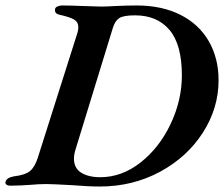

<svg xmlns="http://www.w3.org/2000/svg" viewBox="-55 -674 818 701"><path d="M207 2Q135 -2 114 -2Q86 -2 54 1Q43 2 21 3Q-1 4 -17 4Q-26 4 -31 0.5Q-36 -3 -35 -9Q-32 -25 -5 -30Q37 -35 54.5 -49.5Q72 -64 83 -98L228 -555Q231 -566 231 -574Q231 -594 215 -603Q199 -612 163 -620Q143 -624 146 -641Q147 -647 155 -650.5Q163 -654 172 -654Q199 -654 249 -652Q297 -650 315 -650Q332 -650 366 -652Q408 -654 444 -654Q536 -654 603.5 -620Q671 -586 707 -524Q743 -462 743 -381Q743 -279 685.5 -189.5Q628 -100 528.5 -46.5Q429 7 309 7Q269 7 207 2ZM609 -399Q609 -511 564 -564.5Q519 -618 438 -618Q396 -618 380.5 -608Q365 -598 357 -572L221 -129Q215 -110 215 -95Q215 -60 241.5 -43.5Q268 -27 311 -27Q390 -27 458.5 -81Q527 -135 568 -221.5Q609 -308 609 -399Z"/></svg>

Font: EB Garamond SemiBold
Style: Italic
Weight: 600
Italic angle: -17.2°
Designer: Georg Duffner and Octavio Pardo
Foundry: Georg Duffner
Version: Version 1.000